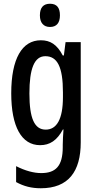

<svg xmlns="http://www.w3.org/2000/svg" viewBox="-20 -765 513 1025"><path d="M247 -745C211 -745 193 -724 193 -683C193 -643 213 -621 247 -621C282 -621 300 -643 300 -683C300 -723 284 -745 247 -745ZM198 -550C98 -550 40 -452 40 -267C40 -89 95 10 194 10C246 10 284 -15 316 -74H319C317 -45 315 -16 315 8V21C315 123 276 159 200 159C161 159 115 147 66 122V207C108 230 149 240 198 240C345 240 411 151 411 -5V-540H330L321 -469H315C284 -528 248 -550 198 -550ZM222 -465C286 -465 316 -408 316 -272V-247C316 -129 283 -73 224 -73C164 -73 137 -133 137 -266C137 -398 163 -465 222 -465Z"/></svg>

Font: Noto Sans Sinhala UI ExtraCondensed Medium
Style: Regular
Weight: 500
Width: 2
Designer: Jelle Bosma - Monotype Design Team
Foundry: Monotype Imaging Inc.
Version: Version 2.006